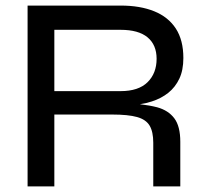

<svg xmlns="http://www.w3.org/2000/svg" viewBox="-20 -669 739 689"><path d="M79 0V-649H413Q483 -649 533.5 -628.5Q584 -608 611 -566.5Q638 -525 638 -461Q638 -417 623.5 -386.5Q609 -356 584 -336Q559 -316 525 -305Q504 -298 482 -295Q517 -291 544 -284Q584 -273 605.5 -244.5Q627 -216 627 -160V0H530V-157Q530 -196 517 -218Q504 -240 472 -249Q440 -258 382 -258H175V0ZM175 -342H413Q477 -342 509.5 -374Q542 -406 542 -458Q542 -508 509.5 -535Q477 -562 413 -562H175Z"/></svg>

Font: Syne Med Modified
Style: Regular
Weight: 500
Designer: Lucas Descroix
Foundry: Bonjour Monde
Version: Version 2.200